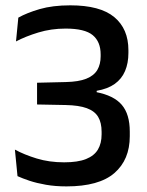

<svg xmlns="http://www.w3.org/2000/svg" viewBox="-20 -670 536 702"><path d="M223 11.5Q182 11.5 147.8 5.5Q113.5 -0.5 87.5 -9.2Q61.5 -18 44 -26L34.5 -123Q68.5 -104.5 114.2 -90.5Q160 -76.5 214.5 -76.5Q264.5 -76.5 294.5 -88.5Q324.5 -100.5 338 -123.2Q351.5 -146 351.5 -178.5V-188Q351.5 -221.5 338.8 -242.8Q326 -264 297.2 -274.5Q268.5 -285 220 -286L115.5 -288V-367.5L220.5 -370Q267.5 -371 295.5 -382.2Q323.5 -393.5 335.8 -414.2Q348 -435 348 -464V-471Q348 -517.5 319 -541.5Q290 -565.5 220 -565.5Q167 -565.5 120.2 -551.2Q73.5 -537 38.5 -518.5L47 -605.5Q78 -623 125.2 -636.8Q172.5 -650.5 237 -650.5Q346 -650.5 397.8 -607.5Q449.5 -564.5 449.5 -486.5V-476.5Q449.5 -439 437.2 -410.2Q425 -381.5 399.5 -363.2Q374 -345 333.5 -338V-323L330.5 -333.5Q396 -321 425.2 -286.8Q454.5 -252.5 454.5 -189V-172Q454.5 -86 398.2 -37.2Q342 11.5 223 11.5Z"/></svg>

Font: Anek Gurmukhi Medium Medium
Style: Regular
Weight: 500
Version: Version 1.003